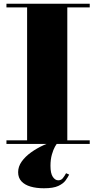

<svg xmlns="http://www.w3.org/2000/svg" viewBox="-20 -770 514 1027"><path d="M14.5 0V-19.5H125V-730.5H14.5V-750H460V-730.5H340V-19.5H460V0ZM215 237Q174.5 237 143.5 228Q112.5 219 94.8 200Q77 181 77 151Q77 121 96 94.2Q115 67.5 146 45.2Q177 23 213.2 6.5Q249.5 -10 283.5 -19.5L288.5 -5.5Q283.5 -2 274.2 14.2Q265 30.5 257.5 56.8Q250 83 250 117Q250 157.5 262.5 176Q275 194.5 291.5 194.5Q306.5 194.5 315.5 183.8Q324.5 173 333.5 156.5L350 164Q343 178 330.8 195Q318.5 212 292 224.5Q265.5 237 215 237Z"/></svg>

Font: Bodoni Moda Black
Style: Regular
Weight: 900
Version: Version 2.005